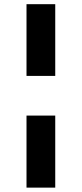

<svg xmlns="http://www.w3.org/2000/svg" viewBox="-20 -747 385 904"><path d="M104.8 -202.8H240.1V136.4H104.8ZM240.1 -727.3V-389.6H104.8V-727.3Z"/></svg>

Font: Inter P
Style: Bold
Weight: 700
Designer: Rasmus Andersson
Foundry: rsms
Version: Version 3.018;git-588b23468